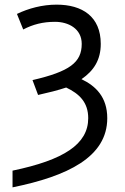

<svg xmlns="http://www.w3.org/2000/svg" viewBox="-20 -567 540 827"><path d="M34 168V240C270 192 442 110 442 -58C442 -149 392 -197 331 -226C385 -263 414 -310 414 -378C414 -496 334 -547 224 -547C162 -547 103 -531 53 -507L80 -440C122 -462 165 -473 217 -473C274 -473 332 -444 332 -378C332 -298 280 -259 120 -222L144 -158C189 -168 229 -178 265 -190C322 -163 360 -126 360 -58C360 54 255 122 34 168Z"/></svg>

Font: Noto Sans Mono ExtraCondensed
Style: Regular
Weight: 400
Width: 2
Designer: Monotype Design Team
Foundry: Monotype Imaging Inc.
Version: Version 2.014